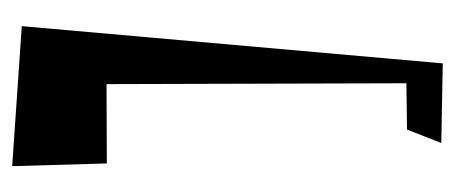

<svg xmlns="http://www.w3.org/2000/svg" viewBox="-234 -506 740 312"><g transform="rotate(-90 136.0 -350.0)"><path d="M22 -700.2 249.5 -684.6 189 -0.5 59.6 -2.9 81.5 -58.6 156.7 -59.6 155.3 -546.9 26.4 -546.4Z"/></g></svg>

Font: Some Time Later
Style: Regular
Weight: 400
Version: Version 003.300